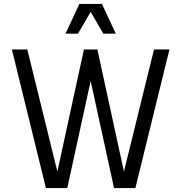

<svg xmlns="http://www.w3.org/2000/svg" viewBox="-20 -950 916 970"><path d="M40 -700H118L281 -38H260L404 -700H472L616 -38H595L758 -700H836L664 0H556L428 -587H448L320 0H212ZM381 -930H495L565 -780H502L438 -890L374 -780H311Z"/></svg>

Font: Uncut Sans VF
Style: Regular
Weight: 400
Designer: Kasper Nordkvist
Foundry: Uncut Type
Version: Version 1.100;FEAKit 1.0